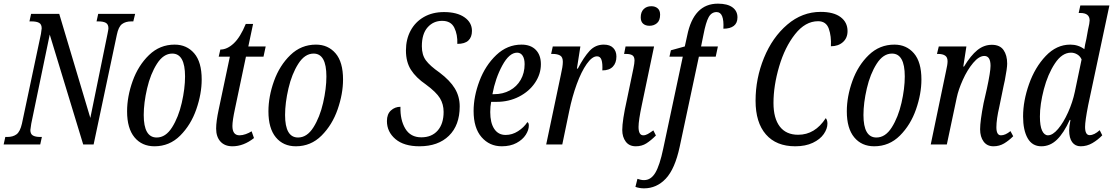

<svg xmlns="http://www.w3.org/2000/svg" viewBox="-37 -790 6087 1050"><path d="M-8 -41H3Q34 -41 53.5 -55.5Q73 -70 83 -114L187 -605Q191 -631 191 -635Q191 -657 177 -665Q163 -673 135 -673H124L133 -714H287L457 -145L551 -605Q556 -630 556 -635Q556 -657 542 -665Q528 -673 501 -673H491L500 -714H702L692 -673H681Q650 -673 630.5 -658.5Q611 -644 602 -600L475 0H418L235 -601L134 -114Q129 -84 129 -79Q129 -57 143 -49Q157 -41 183 -41H192L183 0H-17Z M658 -181Q658 -262 688.5 -347Q719 -432 778 -489Q837 -546 918 -546Q984 -546 1025 -498.5Q1066 -451 1066 -355Q1066 -277 1036.5 -192Q1007 -107 948.5 -48.5Q890 10 808 10Q739 10 698.5 -39Q658 -88 658 -181ZM975 -372Q975 -497 905 -497Q857 -497 821.5 -441.5Q786 -386 767.5 -306.5Q749 -227 749 -161Q749 -38 820 -38Q869 -38 904 -93.5Q939 -149 957 -227.5Q975 -306 975 -372Z M1145 -87Q1145 -126 1159 -191L1220 -480H1159L1168 -519Q1205 -519 1241 -552.5Q1277 -586 1307 -659H1347L1321 -536H1416L1404 -480H1308L1248 -195Q1234 -130 1234 -101Q1234 -50 1273 -50Q1289 -50 1307 -56.5Q1325 -63 1339 -72L1352 -35Q1295 10 1234 10Q1192 10 1168.5 -16Q1145 -42 1145 -87Z M1431 -181Q1431 -262 1461.5 -347Q1492 -432 1551 -489Q1610 -546 1691 -546Q1757 -546 1798 -498.5Q1839 -451 1839 -355Q1839 -277 1809.5 -192Q1780 -107 1721.5 -48.5Q1663 10 1581 10Q1512 10 1471.5 -39Q1431 -88 1431 -181ZM1748 -372Q1748 -497 1678 -497Q1630 -497 1594.5 -441.5Q1559 -386 1540.5 -306.5Q1522 -227 1522 -161Q1522 -38 1593 -38Q1642 -38 1677 -93.5Q1712 -149 1730 -227.5Q1748 -306 1748 -372Z M2079 -128Q2079 -166 2101 -186Q2123 -206 2153 -206Q2151 -134 2179.5 -86.5Q2208 -39 2267 -39Q2324 -39 2356.5 -76Q2389 -113 2389 -178Q2389 -220 2369 -253Q2349 -286 2292 -328Q2238 -365 2210.5 -408Q2183 -451 2183 -514Q2183 -575 2208.5 -622.5Q2234 -670 2281 -697Q2328 -724 2391 -724Q2462 -724 2503 -695.5Q2544 -667 2544 -621Q2544 -587 2524.5 -568.5Q2505 -550 2464 -550Q2466 -601 2447.5 -638.5Q2429 -676 2381 -676Q2333 -676 2301.5 -640.5Q2270 -605 2270 -537Q2270 -490 2292 -460Q2314 -430 2367 -393Q2424 -350 2450.5 -306Q2477 -262 2477 -208Q2477 -105 2418 -47.5Q2359 10 2257 10Q2172 10 2125.5 -29.5Q2079 -69 2079 -128Z M2553 -183Q2553 -262 2585 -347Q2617 -432 2677 -489Q2737 -546 2815 -546Q2865 -546 2893 -517.5Q2921 -489 2921 -439Q2921 -385 2889 -337.5Q2857 -290 2801.5 -261.5Q2746 -233 2679 -233H2649Q2644 -208 2644 -177Q2644 -118 2666 -85Q2688 -52 2728 -52Q2764 -52 2796 -72.5Q2828 -93 2847 -122Q2855 -119 2855 -103Q2855 -79 2838 -52.5Q2821 -26 2787.5 -8Q2754 10 2707 10Q2640 10 2596.5 -40Q2553 -90 2553 -183ZM2666 -275Q2713 -275 2751 -295.5Q2789 -316 2810.5 -353.5Q2832 -391 2832 -439Q2832 -469 2821 -485.5Q2810 -502 2791 -502Q2748 -502 2710 -432Q2672 -362 2656 -275Z M3030 -380Q3041 -427 3041 -452Q3041 -478 3026 -486.5Q3011 -495 2987 -495H2977L2986 -536H3137L3118 -415H3123Q3156 -478 3187.5 -512Q3219 -546 3265 -546Q3299 -546 3316.5 -528Q3334 -510 3334 -481Q3334 -446 3314.5 -425.5Q3295 -405 3257 -405Q3259 -443 3252.5 -462.5Q3246 -482 3228 -482Q3201 -482 3171.5 -440Q3142 -398 3117 -329.5Q3092 -261 3076 -183L3038 0H2950Z M3467 -695Q3467 -724 3483 -740Q3499 -756 3525 -756Q3546 -756 3559.5 -744.5Q3573 -733 3573 -710Q3573 -678 3556 -663.5Q3539 -649 3515 -649Q3493 -649 3480 -660.5Q3467 -672 3467 -695ZM3366 -79Q3366 -131 3391 -243L3427 -416Q3433 -445 3433 -459Q3433 -480 3421.5 -487.5Q3410 -495 3387 -495H3376L3384 -536H3540L3473 -216Q3455 -131 3455 -96Q3455 -50 3481 -50Q3493 -50 3505.5 -57Q3518 -64 3536 -77L3550 -49Q3523 -22 3498 -6Q3473 10 3440 10Q3404 10 3385 -15.5Q3366 -41 3366 -79Z M3438 232 3449 188Q3468 195 3485 195Q3523 195 3547 154.5Q3571 114 3590 23L3697 -480H3624L3632 -515L3708 -536L3721 -595Q3756 -770 3889 -770Q3941 -770 3968.5 -750Q3996 -730 3996 -695Q3996 -664 3976 -648.5Q3956 -633 3919 -633Q3924 -724 3882 -724Q3854 -724 3838.5 -696Q3823 -668 3810 -600L3797 -536H3889L3877 -480H3785L3680 13Q3654 134 3604 187Q3554 240 3485 240Q3460 240 3438 232Z M4095 -239Q4095 -361 4141 -473.5Q4187 -586 4268.5 -655.5Q4350 -725 4451 -725Q4522 -725 4560 -696.5Q4598 -668 4598 -620Q4598 -582 4572.5 -559.5Q4547 -537 4507 -537Q4510 -592 4495.5 -633Q4481 -674 4437 -674Q4367 -674 4311 -603Q4255 -532 4224 -426.5Q4193 -321 4193 -227Q4193 -143 4227.5 -98Q4262 -53 4328 -53Q4420 -53 4479 -144Q4488 -133 4488 -114Q4488 -86 4468 -57Q4448 -28 4408 -9Q4368 10 4312 10Q4208 10 4151.5 -55Q4095 -120 4095 -239Z M4594 -181Q4594 -262 4624.5 -347Q4655 -432 4714 -489Q4773 -546 4854 -546Q4920 -546 4961 -498.5Q5002 -451 5002 -355Q5002 -277 4972.5 -192Q4943 -107 4884.5 -48.5Q4826 10 4744 10Q4675 10 4634.5 -39Q4594 -88 4594 -181ZM4911 -372Q4911 -497 4841 -497Q4793 -497 4757.5 -441.5Q4722 -386 4703.5 -306.5Q4685 -227 4685 -161Q4685 -38 4756 -38Q4805 -38 4840 -93.5Q4875 -149 4893 -227.5Q4911 -306 4911 -372Z M5323 -83Q5323 -128 5342 -226L5360 -305Q5380 -398 5380 -430Q5380 -484 5346 -484Q5317 -484 5285 -446Q5253 -408 5228.5 -353.5Q5204 -299 5195 -255L5141 0H5053L5137 -403Q5145 -437 5145 -455Q5145 -477 5131.5 -486Q5118 -495 5094 -495H5087L5097 -536H5248L5231 -426H5235Q5272 -487 5308 -516Q5344 -545 5387 -545Q5431 -545 5451 -516.5Q5471 -488 5471 -442Q5471 -417 5458 -350L5452 -323L5428 -206Q5412 -137 5412 -94Q5412 -50 5437 -50Q5461 -50 5489 -73L5504 -45Q5480 -21 5454 -5.5Q5428 10 5396 10Q5361 10 5342 -16Q5323 -42 5323 -83Z M5558 -153Q5558 -238 5590.5 -330Q5623 -422 5682 -484Q5741 -546 5816 -546Q5860 -546 5893 -521Q5896 -544 5904 -577L5913 -627Q5922 -665 5922 -678Q5922 -719 5871 -719H5862L5871 -760H6030L5914 -215Q5897 -128 5897 -96Q5897 -51 5922 -51Q5947 -51 5977 -78L5991 -50Q5967 -25 5937 -7.5Q5907 10 5873 10Q5843 10 5826.5 -12.5Q5810 -35 5810 -77Q5810 -98 5817 -134H5813Q5781 -63 5743.5 -26.5Q5706 10 5658 10Q5608 10 5583 -34Q5558 -78 5558 -153ZM5841 -288 5878 -465Q5870 -483 5854 -492.5Q5838 -502 5820 -502Q5771 -502 5732 -443Q5693 -384 5671.5 -301.5Q5650 -219 5650 -153Q5650 -101 5662 -75.5Q5674 -50 5694 -50Q5720 -50 5749.5 -85Q5779 -120 5804 -175.5Q5829 -231 5841 -288Z"/></svg>

Font: Noto Serif Cond
Style: Italic
Weight: 400
Width: 3
Italic angle: -12°
Designer: Monotype Design Team
Foundry: Monotype Imaging Inc.
Version: Version 1.001